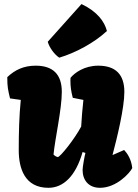

<svg xmlns="http://www.w3.org/2000/svg" viewBox="-20 -895 665 925"><path d="M70.3 -171.4C70.3 -84.5 98.6 9.8 213.4 9.8C284.7 9.8 344.7 -45.9 377.9 -162.6L391.6 -158.2C387.2 -143.1 377.9 -89.8 377.9 -76.2C377.9 -28.3 405.8 9.8 461.9 9.8C541.5 9.8 606 -62 617.2 -85.4C612.8 -127 593.8 -155.8 578.1 -172.4L522 -147.9C544.4 -232.4 579.1 -375 579.1 -452.1C579.1 -536.6 536.6 -578.6 453.1 -578.6C386.2 -578.6 338.9 -543.9 319.8 -520C319.8 -515.1 319.3 -510.7 319.3 -506.3C319.3 -478 322.3 -456.5 330.6 -423.8L381.8 -413.6C377 -371.1 373.5 -327.6 371.1 -285.2C337.9 -223.1 270 -138.7 258.3 -138.2C251 -140.1 243.7 -144 237.8 -150.4C245.6 -229.5 277.8 -369.1 277.8 -452.1C277.8 -536.6 235.4 -578.6 151.9 -578.6C94.7 -578.6 52.2 -558.6 15.1 -523.4C15.1 -474.6 18.6 -462.4 28.3 -420.9L80.1 -413.6C72.3 -335.9 70.3 -253.9 70.3 -171.4ZM265.6 -617.2C344.2 -640.6 433.6 -688.5 495.1 -745.6C483.9 -790 449.7 -838.9 372.6 -875.5L210 -693.8C217.8 -665.5 242.7 -631.8 265.6 -617.2Z"/></svg>

Font: Kavoon
Style: Regular
Weight: 400
Designer: Viktoriya Grabowska
Foundry: Viktoriya Grabowska
Version: Version 1.002